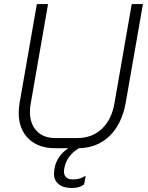

<svg xmlns="http://www.w3.org/2000/svg" viewBox="-20 -720 725 943"><path d="M682 -700 597 -213Q578 -110 518 -52Q458 6 367 8Q309 44 297 101L295 111Q294 115 294 123Q294 140 305 150.5Q316 161 335 161H345Q372 161 401 143L393 186Q370 203 339 203H329Q290 203 267.5 184Q245 165 245 133Q245 127 247 113L249 102Q254 75 272 49.5Q290 24 316 8H251Q168 8 120 -39Q72 -86 72 -165Q72 -190 76 -213L161 -700H216L131 -212Q127 -193 127 -171Q127 -112 160 -77Q193 -42 251 -42H360Q432 -42 480 -87Q528 -132 542 -212L627 -700Z"/></svg>

Font: Bai Jamjuree Light
Style: Italic
Weight: 300
Italic angle: -10°
Version: Version 1.000; ttfautohint (v1.6)